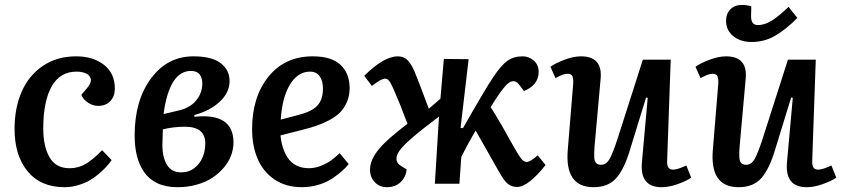

<svg xmlns="http://www.w3.org/2000/svg" viewBox="-20 -757 3469 791"><path d="M293.9 -524.9Q363.3 -524.9 408.2 -490Q453.1 -455.1 453.1 -392.1Q453.1 -360.4 434.6 -340.6Q416 -320.8 384.8 -320.8Q362.8 -320.8 343 -333.7Q323.2 -346.7 314.9 -366.2L337.9 -393.1Q357.4 -416 354 -431.4Q350.6 -446.8 334.7 -454.3Q318.8 -461.9 294.9 -461.9Q227.1 -461.9 192.6 -400.4Q158.2 -338.9 158.2 -228Q158.2 -153.3 184.3 -108.6Q210.4 -64 266.1 -64Q287.6 -64 307.4 -70.3Q327.1 -76.7 345.5 -89.8Q363.8 -103 373.8 -112.1Q383.8 -121.1 400.9 -138.2L439.9 -97.2Q430.7 -84.5 420.4 -72.8Q410.2 -61 391.1 -44.2Q372.1 -27.3 352.1 -15.4Q332 -3.4 303.7 5.4Q275.4 14.2 246.1 14.2Q147.9 14.2 94 -51Q40 -116.2 40 -226.1Q40 -312 69.3 -379.2Q98.6 -446.3 156.7 -485.6Q214.8 -524.9 293.9 -524.9Z M776.9 -524.9Q669.4 -524.9 602.1 -433.8Q534.7 -342.8 534.7 -199.2Q534.7 -152.8 543.9 -115.5Q553.2 -78.1 573.5 -48.3Q593.8 -18.6 628.4 -2.2Q663.1 14.2 710.9 14.2Q753.9 14.2 791.5 3.4Q829.1 -7.3 856.2 -25.6Q883.3 -43.9 903.1 -67.6Q922.9 -91.3 932.4 -117.4Q941.9 -143.6 941.9 -169.9Q941.9 -293 780.8 -275.9V-283.2Q844.7 -300.3 885.3 -337.9Q925.8 -375.5 925.8 -422.9Q925.8 -468.8 889.2 -496.8Q852.5 -524.9 776.9 -524.9ZM813.5 -413.1Q813.5 -374 787.8 -342.8Q762.2 -311.5 711.9 -300.8L653.8 -287.1Q677.7 -464.8 766.6 -464.8Q791 -464.8 802.2 -450.7Q813.5 -436.5 813.5 -413.1ZM650.9 -224.1Q694.8 -234.9 741.7 -234.9Q825.7 -234.9 825.7 -166Q825.7 -136.7 815.4 -110.6Q805.2 -84.5 782 -65.7Q758.8 -46.9 726.6 -46.9Q686 -46.9 667.5 -78.6Q648.9 -110.4 648.9 -158.2Q648.9 -174.3 650.9 -224.1Z M1268.6 -524.9Q1345.7 -524.9 1383.1 -489.7Q1420.4 -454.6 1420.4 -394Q1420.4 -362.3 1408.9 -336.2Q1397.5 -310.1 1380.1 -293Q1362.8 -275.9 1335.9 -261.7Q1309.1 -247.6 1284.9 -239.3Q1260.7 -231 1229.5 -223.1L1135.7 -199.2Q1138.2 -172.4 1145.3 -149.7Q1152.3 -127 1165.5 -106.9Q1178.7 -86.9 1200.9 -75.4Q1223.1 -64 1252.4 -64Q1278.3 -64 1304.7 -75Q1331.1 -85.9 1346.2 -97.7Q1361.3 -109.4 1379.4 -126L1416.5 -81.1Q1405.8 -67.4 1390.4 -53.5Q1375 -39.6 1350.8 -22.9Q1326.7 -6.3 1293.2 3.9Q1259.8 14.2 1223.6 14.2Q1158.2 14.2 1111.3 -17.3Q1064.5 -48.8 1041.5 -102.3Q1018.6 -155.8 1018.6 -225.1Q1018.6 -357.9 1086.2 -441.4Q1153.8 -524.9 1268.6 -524.9ZM1310.5 -393.1Q1310.5 -423.8 1296.9 -442.9Q1283.2 -461.9 1257.3 -461.9Q1207.5 -461.9 1175 -409.4Q1142.6 -356.9 1136.7 -264.2L1208.5 -283.2Q1262.7 -296.4 1286.6 -321Q1310.5 -345.7 1310.5 -393.1Z M1877.4 -230 1887.2 -229Q1981.9 -395 2011.2 -438Q2043.5 -486.8 2069.6 -505.9Q2095.7 -524.9 2133.3 -524.9Q2159.2 -524.9 2179.2 -507.3Q2199.2 -489.7 2199.2 -460.9Q2199.2 -407.2 2138.7 -381.8L2118.7 -408.2Q2094.2 -440.9 2059.6 -399.9Q2040 -377.9 2001.5 -315.9Q2043.5 -249 2079.6 -182.1Q2111.8 -124.5 2124.3 -107.2Q2136.7 -89.8 2149.4 -89.8Q2164.6 -89.8 2195.3 -117.2L2227.5 -77.1Q2194.8 -35.2 2164.3 -11Q2133.8 13.2 2110.4 13.2Q2088.4 13.2 2072.3 0.5Q2056.2 -12.2 2035.6 -49.8Q2023.9 -69.3 1991.7 -127.2Q1959.5 -185.1 1939.5 -219.2Q1905.3 -161.1 1880.4 -109.9L1872.6 0H1771.5L1788.6 -276.9Q1744.6 -243.7 1719.7 -223.9Q1694.8 -204.1 1666.7 -179.2Q1638.7 -154.3 1626 -136.2Q1613.3 -118.2 1613.3 -104Q1613.3 -84.5 1632.3 -73.2L1655.3 -59.1Q1652.3 -27.8 1630.6 -6.8Q1608.9 14.2 1574.2 14.2Q1543.9 14.2 1524.2 -6.3Q1504.4 -26.9 1504.4 -58.1Q1504.4 -96.2 1537.4 -138.2Q1570.3 -180.2 1658.7 -247.1Q1630.4 -323.7 1601.6 -389.2Q1590.3 -415 1583 -424.1Q1575.7 -433.1 1566.4 -433.1Q1550.3 -433.1 1512.2 -402.8L1480.5 -444.8Q1562 -524.9 1618.7 -524.9Q1640.1 -524.9 1655.8 -512.2Q1671.4 -499.5 1687.5 -462.9Q1699.2 -435.5 1720.7 -377.9Q1742.2 -320.3 1746.6 -309.1L1794.4 -350.1L1808.6 -514.2L1910.6 -513.2Z M2247.6 -481.9Q2268.6 -497.1 2305.9 -511Q2343.3 -524.9 2373.5 -524.9Q2462.4 -524.9 2454.6 -434.1L2429.2 -151.9Q2427.2 -125.5 2428.2 -109.1Q2429.2 -92.8 2435.8 -85.4Q2442.4 -78.1 2456.5 -78.1Q2477.1 -78.1 2490.5 -100.6Q2503.9 -123 2524.4 -186L2628.4 -511.2H2743.2L2728.5 -96.2Q2727.5 -76.7 2733.2 -67.4Q2738.8 -58.1 2753.4 -58.1Q2770.5 -58.1 2807.6 -75.2L2827.6 -24.9Q2806.6 -10.7 2771.2 1.7Q2735.8 14.2 2705.6 14.2Q2615.7 14.2 2624.5 -87.9L2648.4 -354L2641.6 -355L2575.2 -139.2Q2551.8 -60.5 2518.8 -23.2Q2485.8 14.2 2425.3 14.2Q2305.2 14.2 2319.3 -142.1L2341.3 -410.2Q2342.8 -432.1 2338.4 -442.6Q2334 -453.1 2318.4 -453.1Q2299.8 -453.1 2268.6 -435.1Z M3265.1 -683.1Q3229 -727.1 3229 -729Q3192.9 -693.8 3162.4 -673.8Q3131.8 -653.8 3103 -653.8Q3087.9 -653.8 3081.1 -662.6Q3074.2 -671.4 3074.2 -690.9L3075.2 -731Q3055.7 -736.8 3037.1 -736.8Q3006.8 -736.8 2989 -718.5Q2971.2 -700.2 2971.2 -671.9Q2971.2 -632.3 3000.7 -608.2Q3030.3 -584 3076.2 -584Q3128.4 -584 3172.4 -609.1Q3216.3 -634.3 3265.1 -683.1ZM2845.2 -481.9Q2866.2 -497.1 2903.6 -511Q2940.9 -524.9 2971.2 -524.9Q3060.1 -524.9 3052.2 -434.1L3026.9 -151.9Q3024.9 -125.5 3025.9 -109.1Q3026.9 -92.8 3033.4 -85.4Q3040 -78.1 3054.2 -78.1Q3074.7 -78.1 3088.1 -100.6Q3101.6 -123 3122.1 -186L3226.1 -511.2H3340.8L3326.2 -96.2Q3325.2 -76.7 3330.8 -67.4Q3336.4 -58.1 3351.1 -58.1Q3368.2 -58.1 3405.3 -75.2L3425.3 -24.9Q3404.3 -10.7 3368.9 1.7Q3333.5 14.2 3303.2 14.2Q3213.4 14.2 3222.2 -87.9L3246.1 -354L3239.3 -355L3172.9 -139.2Q3149.4 -60.5 3116.5 -23.2Q3083.5 14.2 3022.9 14.2Q2902.8 14.2 2917 -142.1L2939 -410.2Q2940.4 -432.1 2936 -442.6Q2931.6 -453.1 2916 -453.1Q2897.5 -453.1 2866.2 -435.1Z"/></svg>

Font: Literata Book SemiBold
Style: Italic
Weight: 600
Italic angle: -3°
Designer: Latin by Veronika Burian and Jose Scaglione. Greek by Irene Vlachou. Cyrillic by Vera Evstafieva
Foundry: TypeTogether
Version: Version 1.003;PS 001.003;hotconv 1.0.88;makeotf.lib2.5.64775